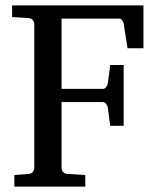

<svg xmlns="http://www.w3.org/2000/svg" viewBox="-20 -691 581 711"><path d="M452.1 -512.2 438 -604Q436.5 -611.3 432.1 -616.7Q427.7 -622.1 420.9 -622.1H208V-361.8H360.8Q367.7 -361.8 372.8 -368.2Q377.9 -374.5 378.9 -379.9L388.2 -450.2H438V-225.1H388.2L378.9 -294.9Q377.9 -300.3 372.6 -306.6Q367.2 -313 360.8 -313H208V-68.8Q208 -61.5 213.1 -54.7Q218.3 -47.9 229 -46.9L295.9 -43V0H33.2V-43L85.9 -46.9Q96.7 -47.9 101.8 -54.7Q106.9 -61.5 106.9 -68.8V-602.1Q106.9 -609.4 101.8 -616.2Q96.7 -623 85.9 -624L24.9 -627.9V-670.9H511.2V-512.2Z"/></svg>

Font: Charis SIL Am
Style: Regular
Weight: 400
Foundry: SIL International
Version: Version 5.000